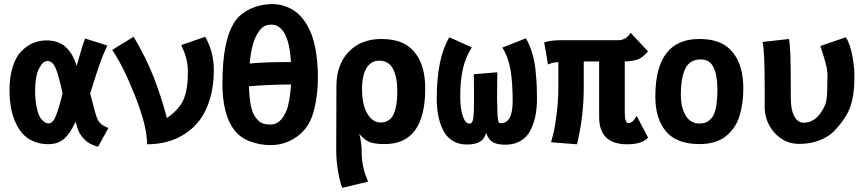

<svg xmlns="http://www.w3.org/2000/svg" viewBox="-20 -692 4181 926"><path d="M415 -240.7Q419.9 -224.6 428.5 -189.5Q437 -154.3 445.8 -128.4Q452.6 -107.9 465.3 -96.2Q478 -84.5 502.9 -74.7L453.1 15.6Q410.6 4.9 386.7 -19.8Q362.8 -44.4 354.5 -71.8Q347.7 -94.2 344.2 -105Q319.3 -48.8 289.3 -22.7Q259.3 3.4 212.9 3.4Q171.9 3.4 139.4 -11.2Q106.9 -25.9 86.2 -50.5Q65.4 -75.2 51.5 -109.1Q37.6 -143.1 31.7 -179.7Q25.9 -216.3 25.9 -257.3Q25.9 -321.8 41.3 -369.9Q56.6 -418 83 -444.8Q109.4 -471.7 139.6 -484.4Q169.9 -497.1 203.6 -497.1Q261.7 -497.1 296.4 -465.8Q331.1 -434.6 349.6 -374.5Q355 -391.6 362.3 -417.7Q369.6 -443.8 376.2 -465.1Q382.8 -486.3 390.6 -506.3L498 -472.2Q492.7 -461.9 487.8 -451.2Q482.9 -440.4 477.5 -427Q472.2 -413.6 468.3 -403.6Q464.4 -393.6 458.7 -377Q453.1 -360.4 450 -351.3Q446.8 -342.3 440.7 -323Q434.6 -303.7 432.4 -296.4Q430.2 -289.1 423.3 -267.6Q416.5 -246.1 415 -240.7ZM149.4 -255.9Q149.4 -211.9 155.8 -179.7Q162.1 -147.5 169.9 -132.3Q177.7 -117.2 188.5 -108.4Q199.2 -99.6 204.1 -98.4Q209 -97.2 212.9 -97.2H216.8Q234.9 -97.2 250 -134.3Q265.1 -171.4 281.7 -241.7Q263.2 -328.6 248.3 -363.3Q233.4 -397.9 208.5 -397.9Q187 -397.9 168.2 -361.3Q149.4 -324.7 149.4 -255.9Z M624.5 -514.6Q682.1 -418.5 719.7 -323.5Q757.3 -228.5 785.2 -122.6Q845.2 -165 865.7 -212.9Q886.2 -260.7 886.2 -343.8Q886.2 -363.3 884 -380.9Q881.8 -398.4 877.4 -413.8Q873 -429.2 869.9 -437.5Q866.7 -445.8 860.6 -459.5Q854.5 -473.1 854 -474.6L969.7 -514.6Q1011.2 -441.9 1011.2 -354.5Q1011.2 -278.3 993.2 -217Q975.1 -155.8 944.8 -115Q914.6 -74.2 872.8 -47.1Q831.1 -20 785.4 -8.1Q739.7 3.9 689.5 3.9Q689.5 -83 631.8 -228.5Q574.2 -374 521 -451.2Z M1206.5 -135.3Q1223.1 -108.9 1239.5 -100.1Q1255.9 -91.3 1284.2 -91.3Q1334.5 -91.3 1361.8 -159.2Q1376.5 -191.9 1383.8 -284.2H1360.4Q1285.2 -284.2 1180.7 -275.9Q1184.1 -170.4 1206.5 -135.3ZM1290 -672.4Q1309.1 -672.4 1327.1 -669.4Q1345.2 -666.5 1367.9 -657Q1390.6 -647.5 1410.2 -632.1Q1429.7 -616.7 1449 -589.8Q1468.3 -563 1481.9 -527.6Q1495.6 -492.2 1504.2 -439.7Q1512.7 -387.2 1513.2 -323.7V-318.4Q1513.2 -256.8 1502.7 -198.7Q1492.2 -140.6 1474.6 -106Q1447.3 -52.7 1396.2 -22.5Q1345.2 7.8 1284.2 7.8Q1234.9 7.8 1187.5 -9.5Q1140.1 -26.9 1112.3 -62Q1052.7 -136.2 1052.7 -290.5Q1052.7 -504.9 1116.2 -592.8Q1141.1 -627.4 1187.7 -649.4Q1234.4 -671.4 1290 -672.4ZM1383.3 -392.6Q1378.4 -467.3 1363.8 -505.9Q1338.4 -573.2 1289.6 -573.2Q1265.6 -573.2 1250 -562.7Q1234.4 -552.2 1219.7 -526.4Q1192.4 -479 1184.1 -385.7Q1260.3 -392.6 1354.5 -392.6Z M1896 -252.4Q1896 -252.4 1896 -259.8Q1895.5 -321.8 1875 -360.6Q1854.5 -399.4 1808.6 -399.4Q1770.5 -399.4 1748.3 -365Q1726.1 -330.6 1726.1 -260.3Q1726.1 -186.5 1751.7 -143.8Q1777.3 -101.1 1815.4 -101.1Q1835 -101.1 1849.4 -109.1Q1863.8 -117.2 1872.6 -130.6Q1881.3 -144 1886.7 -164.3Q1892.1 -184.6 1894 -205.3Q1896 -226.1 1896 -252.4ZM1602.5 -274.4Q1602.5 -380.4 1661.6 -442.1Q1720.7 -503.9 1817.9 -503.9Q1888.2 -503.9 1931.9 -479.7Q1975.6 -455.6 2002 -405.8Q2030.8 -350.1 2030.8 -265.1Q2030.8 2.9 1835.9 2.9H1835Q1785.6 2.9 1761.2 -7.3Q1736.8 -17.6 1712.4 -46.9Q1724.6 -7.3 1724.6 48.3Q1724.6 77.6 1730.7 106.9Q1736.8 136.2 1741.2 148.2Q1745.6 160.2 1755.4 184.1L1630.9 213.9Q1620.1 189.9 1610.8 136.2Q1601.6 82.5 1601.6 34.2Z M2265.1 -334 2378.4 -343.3Q2377.9 -319.3 2377.7 -272.5Q2377.4 -225.6 2377.4 -210.4Q2377.9 -206.5 2377.9 -197.8Q2378.4 -162.6 2379.2 -144.5Q2379.9 -126.5 2381.8 -115Q2383.8 -103.5 2386.7 -100.6Q2389.6 -97.7 2395.5 -97.7Q2452.6 -97.7 2452.6 -205.1Q2452.6 -293 2442.1 -355.2Q2431.6 -417.5 2402.8 -462.4L2516.1 -507.3Q2534.7 -476.1 2546.6 -436.3Q2558.6 -396.5 2563 -351.8Q2567.4 -307.1 2568.6 -279.8Q2569.8 -252.4 2569.8 -215.3Q2569.8 -171.4 2562.5 -134.3Q2555.2 -97.2 2538.8 -64.5Q2522.5 -31.7 2491.5 -12.9Q2460.4 5.9 2417.5 5.9Q2376 5.9 2355.2 -7.1Q2334.5 -20 2325.2 -50.8Q2317.4 -30.8 2308.6 -20Q2299.8 -9.3 2280.8 -2.2Q2261.7 4.9 2230 4.9Q2190.4 4.9 2161.4 -13.9Q2132.3 -32.7 2116.5 -65.4Q2100.6 -98.1 2093.5 -135.5Q2086.4 -172.9 2086.4 -216.8Q2086.4 -411.6 2147 -512.2L2255.4 -463.4Q2226.1 -417.5 2212.9 -361.3Q2199.7 -305.2 2199.7 -228.5Q2199.7 -167.5 2212.2 -131.6Q2224.6 -95.7 2244.6 -95.7Q2258.3 -95.7 2262.2 -119.6Q2266.1 -143.6 2266.1 -192.9V-207Q2266.1 -223.1 2265.9 -264.4Q2265.6 -305.7 2265.1 -334Z M2959.5 -498Q2976.1 -498 2988 -503.4Q3000 -508.8 3005.9 -514.6Q3011.7 -520.5 3021.5 -533.7L3105.5 -443.8Q3079.1 -414.1 3056.2 -405.5Q3033.2 -397 2993.2 -395.5V-149.4Q2993.2 -98.6 3010.3 -98.6Q3021.5 -98.6 3030.3 -106Q3039.1 -113.3 3050.8 -132.8L3105.5 -28.3Q3076.2 3.9 3004.4 3.9Q2869.6 3.9 2869.6 -127.9V-395.5H2795.4V-270.5Q2795.4 -129.4 2762.7 3.9L2637.7 -5.9Q2647 -41 2651.9 -60.8Q2656.7 -80.6 2664.8 -144Q2672.9 -207.5 2672.9 -272.5V-392.1Q2646.5 -392.1 2623 -380.9L2604.5 -487.3Q2633.3 -498 2683.1 -498Z M3410.6 -120.6Q3439.9 -152.8 3439.9 -258.8Q3439.9 -258.8 3439.9 -266.6Q3439 -331.1 3420.9 -368.2Q3402.8 -405.3 3359.4 -405.3Q3307.1 -405.3 3285.4 -361.3Q3263.7 -317.4 3263.7 -235.4Q3263.7 -172.9 3287.1 -134.5Q3310.5 -96.2 3353.5 -96.2Q3373 -96.7 3385 -101.8Q3397 -106.9 3410.6 -120.6ZM3353 2.9Q3244.1 2.9 3192.4 -57.9Q3140.6 -118.7 3140.6 -226.6Q3140.6 -503.9 3352.1 -503.9Q3422.4 -503.9 3466.1 -479.7Q3509.8 -455.6 3536.1 -405.8Q3564.9 -350.1 3564.9 -265.1Q3564.9 -229 3560.5 -196.8Q3556.2 -164.6 3546.9 -133.8Q3537.6 -103 3521 -78.6Q3504.4 -54.2 3481.7 -35.6Q3459 -17.1 3426.5 -7.1Q3394 2.9 3354 2.9Z M3668 -177.7Q3668 -177.7 3668 -267.1Q3668 -457 3657.2 -489.7L3785.2 -503.9Q3793.9 -466.8 3793.9 -279.8Q3793.9 -279.8 3793.9 -222.2Q3793.9 -189.9 3799.1 -164.1Q3804.2 -138.2 3818.8 -119.1Q3833.5 -100.1 3856 -100.1Q3905.8 -100.1 3940.4 -150.9Q3961.4 -182.1 3966.1 -210.2Q3970.7 -238.3 3970.7 -326.7Q3970.7 -339.4 3968.8 -353.8Q3966.8 -368.2 3962.2 -386Q3957.5 -403.8 3954.3 -414.1Q3951.2 -424.3 3944.6 -445.1Q3938 -465.8 3936.5 -470.2L4059.6 -512.2Q4079.6 -481.4 4090.1 -426.3Q4100.6 -371.1 4100.6 -336.9V-331.1V-313Q4100.6 -234.9 4081.3 -178.2Q4062 -121.6 4002.9 -60.1Q3977.5 -33.2 3933.6 -15.6Q3889.6 2 3834 2Q3764.2 2 3716.1 -51Q3668 -104 3668 -177.7Z"/></svg>

Font: Fantasque Sans Mono
Style: Bold
Weight: 700
Monospace: yes
Designer: Jany Belluz
Version: Version 1.8.0 ; ttfautohint (v1.8.2)